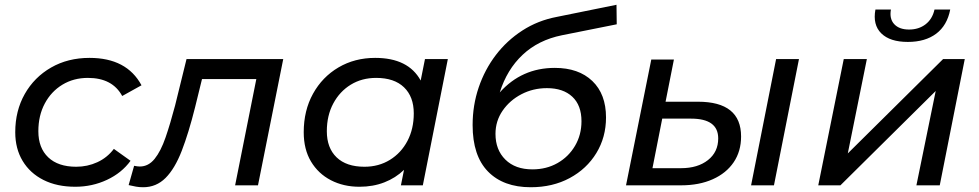

<svg xmlns="http://www.w3.org/2000/svg" viewBox="-20 -778 4111 806"><path d="M296 6Q219 6 162.5 -22.5Q106 -51 75 -102.5Q44 -154 44 -223Q44 -313 84 -383.5Q124 -454 194.5 -494.5Q265 -535 356 -535Q512 -535 574 -420L493 -375Q452 -451 349 -451Q289 -451 242 -422.5Q195 -394 168 -343.5Q141 -293 141 -227Q141 -157 182.5 -117.5Q224 -78 300 -78Q347 -78 388.5 -97Q430 -116 458 -153L528 -103Q491 -52 429 -23Q367 6 296 6Z M520 -1 543 -82Q557 -79 567 -79Q603 -79 629 -111Q655 -143 675 -201Q695 -259 715 -335L763 -530H1169L1063 0H967L1056 -446H828L799 -328Q772 -220 743 -145Q714 -70 675 -31Q636 8 581 8Q565 8 551 5.5Q537 3 520 -1Z M1489 6Q1422 6 1369 -21.5Q1316 -49 1285.5 -100Q1255 -151 1255 -223Q1255 -314 1294 -384.5Q1333 -455 1401 -495Q1469 -535 1555 -535Q1694 -535 1746 -440L1764 -530H1860L1755 0H1663L1676 -65Q1641 -31 1593.5 -12.5Q1546 6 1489 6ZM1510 -78Q1570 -78 1617 -107Q1664 -136 1690.5 -186.5Q1717 -237 1717 -302Q1717 -372 1676 -411.5Q1635 -451 1559 -451Q1499 -451 1452.5 -422.5Q1406 -394 1379 -343.5Q1352 -293 1352 -227Q1352 -157 1393 -117.5Q1434 -78 1510 -78Z M2208 8Q2093 8 2028.5 -58Q1964 -124 1964 -253Q1964 -336 1989.5 -411Q2015 -486 2061.5 -547Q2108 -608 2173 -650Q2238 -692 2317 -707L2568 -758L2569 -676L2339 -630Q2240 -610 2174 -548Q2108 -486 2078 -390Q2170 -493 2309 -493Q2409 -493 2466.5 -438Q2524 -383 2524 -285Q2524 -202 2483.5 -135.5Q2443 -69 2371.5 -30.5Q2300 8 2208 8ZM2215 -67Q2274 -67 2320.5 -93.5Q2367 -120 2394 -166Q2421 -212 2421 -269Q2421 -336 2382.5 -372Q2344 -408 2276 -408Q2218 -408 2169 -382.5Q2120 -357 2090 -313.5Q2060 -270 2060 -216Q2060 -149 2101.5 -108Q2143 -67 2215 -67Z M2910 -351Q3091 -351 3091 -205Q3091 -143 3060 -97Q3029 -51 2972 -25.5Q2915 0 2839 0H2608L2714 -528H2809L2774 -351ZM3133 0 3238 -530H3334L3229 0ZM2839 -72Q2909 -72 2952 -106Q2995 -140 2995 -197Q2995 -280 2881 -280H2760L2719 -72Z M3415 0 3522 -530H3619L3539 -134L3939 -530H4030L3925 0H3827L3908 -396L3508 0ZM3791 -602Q3716 -602 3679.5 -638Q3643 -674 3655 -738H3720Q3713 -699 3734 -676.5Q3755 -654 3796 -654Q3837 -654 3865.5 -676Q3894 -698 3903 -738H3969Q3956 -671 3910 -636.5Q3864 -602 3791 -602Z"/></svg>

Font: Montserrat Medium
Style: Italic
Weight: 500
Italic angle: -11.3°
Designer: Julieta Ulanovsky
Foundry: Julieta Ulanovsky
Version: Version 9.000; ttfautohint (v1.8.4.7-5d5b)